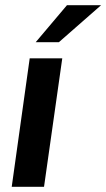

<svg xmlns="http://www.w3.org/2000/svg" viewBox="-20 -717 408 737"><path d="M25 0 94 -493H219L149 0ZM117 -555 237 -697H368L206 -555Z"/></svg>

Font: Hanken Grotesk
Style: Bold Italic
Weight: 700
Italic angle: -8°
Designer: Alfredo Marco Pradil
Foundry: Hanken Design Co.
Version: Version 3.013